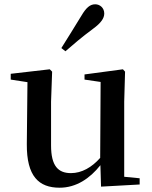

<svg xmlns="http://www.w3.org/2000/svg" viewBox="-20 -859 707 895"><path d="M266 -635 285 -620C323 -653 360 -685 414 -725C451 -752 466 -774 466 -796C466 -823 445 -839 424 -839C400 -839 382 -824 359 -785C322 -724 294 -680 266 -635ZM451 11 631 1V-28L559 -35V-385L563 -525L553 -536L374 -512V-488L449 -477L447 -123C408 -79 361 -52 311 -52C252 -52 218 -84 218 -181V-385L223 -525L212 -536L30 -515V-488L108 -476L105 -187C104 -37 161 16 258 16C335 16 399 -27 448 -89Z"/></svg>

Font: Noto Serif SC SemiBold
Style: Regular
Weight: 600
Designer: Ryoko NISHIZUKA 西塚涼子 (kana & ideographs); Frank Grießhammer (Latin, Greek & Cyrillic); Wenlong ZHANG 张文龙 (bopomofo); San
Foundry: Adobe
Version: Version 2.001;hotconv 1.1.0;makeotfexe 2.6.0